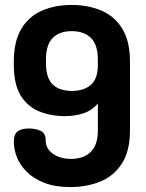

<svg xmlns="http://www.w3.org/2000/svg" viewBox="-20 -751 590 777"><path d="M264 6Q204 6 161 -10.5Q118 -27 90 -54Q62 -81 49 -113.5Q36 -146 36 -177Q36 -208 51.5 -219.5Q67 -231 97 -231Q124 -231 144.5 -221.5Q165 -212 165 -182Q165 -159 179 -142.5Q193 -126 216 -117Q239 -108 267 -108Q318 -108 347 -136Q376 -164 376 -223V-332Q351 -303 316.5 -292Q282 -281 243 -281Q186 -281 139 -300Q92 -319 64 -364Q36 -409 36 -488V-502Q36 -585 67 -635.5Q98 -686 151 -708.5Q204 -731 270 -731Q336 -731 389.5 -708.5Q443 -686 474.5 -635.5Q506 -585 506 -502V-223Q506 -140 473.5 -89.5Q441 -39 386.5 -16.5Q332 6 264 6ZM271 -383Q319 -383 347.5 -407.5Q376 -432 376 -488V-510Q376 -570 348 -597.5Q320 -625 270 -625Q221 -625 193.5 -597.5Q166 -570 166 -510V-497Q166 -435 193.5 -409Q221 -383 271 -383Z"/></svg>

Font: Dosis ExtraLight
Style: Bold
Weight: 700
Version: Version 3.001; ttfautohint (v1.8.2)